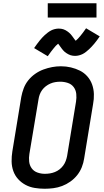

<svg xmlns="http://www.w3.org/2000/svg" viewBox="-20 -1154 640 1182"><path d="M255 8Q224 8 193.5 3Q163 -2 137 -16Q111 -30 91.5 -51.5Q72 -73 62 -101Q52 -129 51.5 -160Q51 -191 56 -222L111 -557Q116 -584 126 -610.5Q136 -637 154 -659.5Q172 -682 196 -699Q220 -716 247 -726Q274 -736 301 -741Q328 -746 355 -746Q387 -746 416.5 -739Q446 -732 472 -719Q498 -706 517.5 -684Q537 -662 547 -634Q557 -606 558 -575Q559 -544 553 -513L498 -178Q494 -151 483.5 -124.5Q473 -98 455 -75.5Q437 -53 413 -36Q389 -19 362.5 -9Q336 1 308.5 4.5Q281 8 255 8ZM256 -84Q272 -84 287.5 -86.5Q303 -89 318 -95Q333 -101 346 -111Q359 -121 369 -134.5Q379 -148 384.5 -163Q390 -178 393 -193L448 -528Q452 -552 449.5 -576Q447 -600 433.5 -618Q420 -636 397.5 -643.5Q375 -651 351 -651Q336 -651 320.5 -648.5Q305 -646 290 -639.5Q275 -633 262 -623Q249 -613 239.5 -600Q230 -587 224.5 -572Q219 -557 217 -542L161 -207Q157 -183 159.5 -159.5Q162 -136 175 -118Q188 -100 210 -92Q232 -84 256 -84ZM274 -808 190 -858Q199 -871 207.5 -882.5Q216 -894 224 -904Q232 -914 239.5 -922Q247 -930 255 -937.5Q263 -945 273.5 -953Q284 -961 294.5 -966.5Q305 -972 317.5 -975Q330 -978 341 -978Q349 -978 356 -977Q363 -976 369.5 -974Q376 -972 382.5 -968.5Q389 -965 394 -961.5Q399 -958 404.5 -953.5Q410 -949 415 -943.5Q420 -938 423.5 -933Q427 -928 430.5 -923.5Q434 -919 438 -913Q442 -907 446 -903Q453 -909 460 -916Q467 -923 474.5 -932.5Q482 -942 491 -953.5Q500 -965 510 -980L594 -930Q585 -917 576.5 -905.5Q568 -894 560 -884.5Q552 -875 544 -866.5Q536 -858 528.5 -851Q521 -844 510.5 -835.5Q500 -827 489 -821.5Q478 -816 466 -813Q454 -810 442 -810Q435 -810 428 -811Q421 -812 414.5 -814Q408 -816 401.5 -819.5Q395 -823 389.5 -826.5Q384 -830 378.5 -834.5Q373 -839 368.5 -844.5Q364 -850 360 -855Q356 -860 353 -864.5Q350 -869 345.5 -875Q341 -881 338 -885Q330 -879 323.5 -872Q317 -865 309.5 -855.5Q302 -846 293 -834.5Q284 -823 274 -808ZM274 -1046V-1134H574V-1046Z"/></svg>

Font: Iosevka Curly SmBdEx
Style: Italic
Weight: 600
Width: 7
Italic angle: -9°
Monospace: yes
Designer: Belleve Invis
Foundry: Belleve Invis
Version: Version 11.1.0; ttfautohint (v1.8.3)